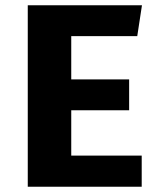

<svg xmlns="http://www.w3.org/2000/svg" viewBox="-20 -713 640 733"><path d="M252 -575V-410H473V-292H252V-119H521V0H86V-693H522L504 -575Z"/></svg>

Font: Qzxlaeiskcpccdgjqmyffctclhy
Style: Regular
Weight: 700
Monospace: yes
Designer: Carrois Corporate & Edenspiekermann
Foundry: Carrois Corporate GbR & Edenspiekermann AG
Version: Version 2.001